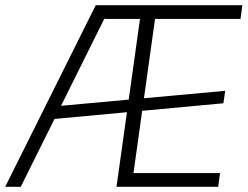

<svg xmlns="http://www.w3.org/2000/svg" viewBox="-49 -720 954 740"><path d="M320 -700H379L31 0H-29ZM162 -310 819 -370 812 -322 155 -261ZM498 -700H885L878 -647H537L554 -686L460 -14L452 -53H799L792 0H400ZM543 -700 537 -647H354L362 -700Z"/></svg>

Font: Pathway Extreme 8pt Thin 12pt
Style: Italic
Weight: 100
Italic angle: -8°
Version: Version 1.001;gftools[0.9.26]